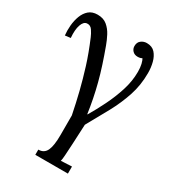

<svg xmlns="http://www.w3.org/2000/svg" viewBox="-195 -610 864 964"><g transform="rotate(30 237.0 -128.0)"><path d="M164 255V225Q197 225 210.5 196.5Q224 168 224 106Q224 77 224 48.5Q224 20 224 -8Q211 -73 196 -133.5Q181 -194 161 -258Q141 -322 110 -395Q103 -412 91 -430Q79 -448 59 -446Q40 -444 30.5 -416Q21 -388 25 -342L-7 -338Q-10 -365 -7.5 -395Q-5 -425 5 -451.5Q15 -478 34 -494.5Q53 -511 84 -511Q118 -511 139.5 -493Q161 -475 174.5 -449Q188 -423 197 -398Q215 -349 229.5 -304.5Q244 -260 255 -217.5Q266 -175 274 -134.5Q282 -94 288 -52H290Q316 -96 341.5 -147.5Q367 -199 384.5 -254Q402 -309 402 -363Q402 -388 397.5 -407Q393 -426 387 -434Q383 -431 376.5 -429.5Q370 -428 362 -428Q344 -428 333 -439.5Q322 -451 322 -467Q322 -489 336.5 -500Q351 -511 369 -511Q400 -511 417 -492Q434 -473 441.5 -444Q449 -415 449 -383Q449 -313 428.5 -251Q408 -189 375 -128Q342 -67 304 0Q301 71 298.5 115.5Q296 160 294.5 183.5Q293 207 290 217L353 214V255Z"/></g></svg>

Font: Lora Italic
Style: Italic
Weight: 400
Italic angle: -3°
Designer: Olga Karpushina, Alexei Vanyashin (Cyrillic)
Foundry: Cyreal
Version: Version 2.210; ttfautohint (v1.8.1.43-b0c9)